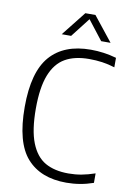

<svg xmlns="http://www.w3.org/2000/svg" viewBox="-102 -1006 726 1076"><g transform="rotate(10 261.0 -468.0)"><path d="M50.5 -369Q50.5 -568.5 129.5 -658.8Q208.5 -749 360.5 -749Q435 -749 506.5 -728.5V-674.5Q470 -686 434.8 -691Q399.5 -696 360.5 -696Q278 -696 223.8 -664.8Q169.5 -633.5 141.5 -562Q113.5 -490.5 113.5 -371Q113.5 -248.5 142 -176.5Q170.5 -104.5 223.5 -74.2Q276.5 -44 356 -44Q394.5 -44 430 -50.5Q465.5 -57 506.5 -71V-17Q432.5 9 353 9Q206.5 9 128.5 -79Q50.5 -167 50.5 -369ZM462 -806H408.5L323 -916L237.5 -806H184L294 -945H351.5Z"/></g></svg>

Font: Encode Sans Semi Condensed Light
Style: Regular
Weight: 300
Width: 4
Designer: Multiple Designers
Foundry: Impallari Type
Version: Version 2.000